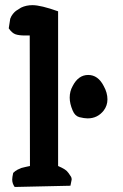

<svg xmlns="http://www.w3.org/2000/svg" viewBox="-20 -744 488 760"><path d="M293.9 -280.3Q276.4 -285.2 267.6 -306.6Q255.9 -334 255.9 -357.4Q255.9 -382.8 267.6 -403.3Q290 -447.3 329.1 -447.3Q368.2 -447.3 390.6 -403.3Q405.3 -377 405.3 -350.6Q405.3 -326.2 390.6 -306.6Q366.2 -275.4 327.1 -275.4Q313.5 -275.4 293.9 -280.3ZM210 -699.2V-86.9Q210.9 -86.9 224.6 -80.1Q238.3 -73.2 244.6 -66.9Q251 -60.5 258.8 -47.9Q263.7 -42 263.7 -33.2Q263.7 -31.2 258.8 -8.8L38.1 -3.9Q28.3 -17.6 28.3 -33.2Q28.3 -42 32.2 -59.6Q40 -67.4 49.3 -72.3Q58.6 -77.1 64.5 -79.1Q70.3 -81.1 82.5 -83.5Q94.7 -85.9 98.6 -86.9L97.7 -603.5H85H79.1Q54.7 -603.5 41 -608.4Q27.3 -613.3 14.6 -631.8L20.5 -669.9Q24.4 -680.7 31.2 -689Q38.1 -697.3 43.5 -701.2Q48.8 -705.1 63.5 -713.9Q84 -723.6 108.4 -723.6Q141.6 -723.6 210 -699.2Z"/></svg>

Font: LPEducational
Style: Medium
Weight: 500
Designer: Based on Essays1743, by John Stracke, which says:

Based on the typeface in a 1743 English translation of the essays of 
Version: Version 001.204